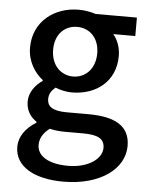

<svg xmlns="http://www.w3.org/2000/svg" viewBox="-56 -609 690 902"><g transform="rotate(5 289.0 -158.5)"><path d="M276 247C452 247 563 161 563 54C563 -39 495 -79 366 -79H264C194 -79 172 -101 172 -133C172 -160 185 -175 202 -190C226 -180 255 -174 279 -174C394 -174 485 -243 485 -364C485 -405 470 -441 450 -464H554V-551H359C338 -558 310 -564 279 -564C165 -564 66 -491 66 -367C66 -301 101 -249 139 -220V-216C107 -195 77 -158 77 -114C77 -70 99 -41 127 -22V-18C76 13 47 56 47 102C47 198 143 247 276 247ZM279 -249C222 -249 175 -293 175 -367C175 -441 221 -483 279 -483C337 -483 383 -440 383 -367C383 -293 336 -249 279 -249ZM292 171C201 171 146 138 146 85C146 57 159 29 192 5C215 11 240 13 266 13H349C415 13 451 27 451 73C451 124 388 171 292 171Z"/></g></svg>

Font: ChiuKong Gothic CL Medium
Style: Regular
Weight: 500
Designer: Ryoko NISHIZUKA 西塚涼子 (kana, bopomofo & ideographs); Paul D. Hunt (Latin, Greek & Cyrillic); Sandoll Communications 산돌커뮤니
Foundry: Adobe
Version: Version 1.300